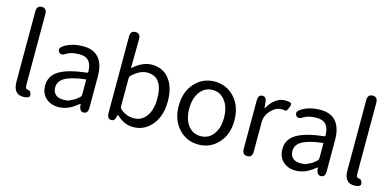

<svg xmlns="http://www.w3.org/2000/svg" viewBox="-73 -1232 3430 1680"><g transform="rotate(15 1641.5 -391.5)"><path d="M92 -108V-744Q92 -796 138 -796Q183 -796 183 -744V-102Q183 -63 207 -64Q231 -65 239 -31Q247 3 192 6Q92 13 92 -108Z M502 13Q432 13 387.5 -28Q343 -69 343 -141Q343 -229 422.5 -276.5Q502 -324 671 -343Q677 -344 677 -351Q677 -481 565 -481Q488 -481 448 -454Q404 -425 384 -455Q364 -485 408 -513Q477 -557 580 -557Q676 -557 724 -496Q768 -439 768 -334V-51Q768 0 731 2Q694 5 687 -46L686 -58Q685 -65 683.5 -65Q682 -65 669 -54Q588 13 502 13ZM528 -60Q566 -60 580 -67Q603 -78 626 -90Q635 -95 666 -122Q677 -132 677 -147V-279Q677 -284 672 -283Q544 -268 486 -234Q432 -202 432 -147Q432 -103 460 -80Q485 -60 528 -60Z M1180 13Q1101 13 1038 -45Q1026 -56 1024 -56Q1022 -56 1021 -49L1020 -45Q1013 5 977 3Q941 0 941 -51V-744Q941 -796 986 -796Q1032 -796 1032 -743L1029 -485Q1029 -480 1033 -483Q1117 -557 1199 -557Q1303 -557 1360 -481Q1416 -408 1416 -281Q1416 -146 1345 -64Q1278 13 1180 13ZM1277 -120Q1321 -180 1321 -279Q1321 -480 1178 -480Q1112 -480 1043 -415Q1032 -405 1032 -390V-135Q1032 -120 1043 -110Q1097 -63 1165.5 -63Q1234 -63 1277 -120Z M1594 -62Q1518 -141 1518 -271.5Q1518 -402 1594 -482Q1665 -557 1770 -557Q1875 -557 1946 -482Q2022 -402 2022 -271.5Q2022 -141 1946 -62Q1875 13 1770 13Q1665 13 1594 -62ZM1656 -120Q1699 -63 1770 -63Q1841 -63 1884.5 -120Q1928 -177 1928 -271Q1928 -365 1884.5 -423Q1841 -481 1770.5 -481Q1700 -481 1656.5 -423Q1613 -365 1613 -271Q1613 -177 1656 -120Z M2211 0Q2165 0 2165 -52V-492Q2165 -543 2202 -545Q2240 -546 2244 -495L2248 -450Q2248 -444 2249.5 -444Q2251 -444 2257 -454Q2280 -497 2320 -527Q2360 -557 2405 -557Q2440 -557 2456.5 -548.5Q2473 -540 2456 -504Q2440 -467 2431.5 -470.5Q2423 -474 2393 -474Q2355 -474 2321 -446Q2281 -414 2264 -369Q2256 -349 2256 -328V-52Q2256 0 2211 0Z M2651 13Q2581 13 2536.5 -28Q2492 -69 2492 -141Q2492 -229 2571.5 -276.5Q2651 -324 2820 -343Q2826 -344 2826 -351Q2826 -481 2714 -481Q2637 -481 2597 -454Q2553 -425 2533 -455Q2513 -485 2557 -513Q2626 -557 2729 -557Q2825 -557 2873 -496Q2917 -439 2917 -334V-51Q2917 0 2880 2Q2843 5 2836 -46L2835 -58Q2834 -65 2832.5 -65Q2831 -65 2818 -54Q2737 13 2651 13ZM2677 -60Q2715 -60 2729 -67Q2752 -78 2775 -90Q2784 -95 2815 -122Q2826 -132 2826 -147V-279Q2826 -284 2821 -283Q2693 -268 2635 -234Q2581 -202 2581 -147Q2581 -103 2609 -80Q2634 -60 2677 -60Z M3090 -108V-744Q3090 -796 3136 -796Q3181 -796 3181 -744V-102Q3181 -63 3205 -64Q3229 -65 3237 -31Q3245 3 3190 6Q3090 13 3090 -108Z"/></g></svg>

Font: Resource Han Rounded CN
Style: Regular
Weight: 400
Designer: Cyano Hao (round all glyphs); Ryoko NISHIZUKA  (kana, bopomofo & ideographs); Paul D. Hunt (Latin, Greek & Cyrillic); Sa
Foundry: Cyano Hao
Version: 0.990